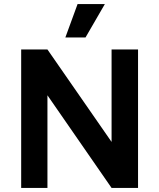

<svg xmlns="http://www.w3.org/2000/svg" viewBox="-20 -923 782 943"><path d="M361 -903H495L400 -739H301ZM658 -680V0H528L213 -455V0H84V-680H213L528 -226V-680Z"/></svg>

Font: Palanquin Dark
Style: Regular
Weight: 400
Designer: Pria Ravichandran
Version: Version 1.000